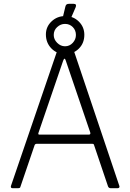

<svg xmlns="http://www.w3.org/2000/svg" viewBox="-20 -984 682 1004"><path d="M421 -802Q421 -758 392 -729.5Q363 -701 321 -701Q278 -701 249 -730.5Q220 -760 220 -804Q220 -844 249.5 -872Q279 -900 321 -900Q363 -900 392 -871.5Q421 -843 421 -802ZM377 -801Q377 -826 360.5 -842.5Q344 -859 320 -859Q297 -859 279 -842.5Q261 -826 261 -801Q261 -778 279 -760Q297 -742 320 -742Q344 -742 360.5 -760Q377 -778 377 -801ZM343 -742Q358 -742 362 -731L604 -12Q606 -7 603.5 -3.5Q601 0 596 0H558Q549 0 545 -9L472 -225Q471 -229 469 -230.5Q467 -232 462 -232H172Q164 -232 161 -225L87 -8Q86 -3 83 -1.5Q80 0 75 0H45Q40 0 38 -3Q36 -6 37 -11L283 -730Q286 -737 289.5 -739.5Q293 -742 300 -742ZM324 -667Q321 -677 317.5 -677Q314 -677 310 -666L181 -289Q178 -280 186 -280H444Q455 -280 452 -291ZM365 -964Q374 -964 376.5 -959.5Q379 -955 376 -947L345 -875H304L322 -950Q324 -958 328.5 -961Q333 -964 341 -964Z"/></svg>

Font: Libre Franklin Thin ExtraLight
Style: Regular
Weight: 250
Version: Version 3.000